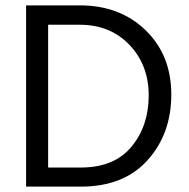

<svg xmlns="http://www.w3.org/2000/svg" viewBox="-20 -694 701 714"><path d="M276 -602H159V-71H280Q405 -71 469 -148.5Q533 -226 533 -339Q533 -452 461.5 -527Q390 -602 276 -602ZM281 0H77V-674H277Q426 -674 521.5 -581.5Q617 -489 617 -342.5Q617 -196 528.5 -98Q440 0 281 0Z"/></svg>

Font: Hind Mysuru
Style: Regular
Weight: 400
Designer: Manushi Parikh, Hitesh Malaviya
Foundry: Indian Type Foundry
Version: Version 0.703;PS 1.0;hotconv 1.0.86;makeotf.lib2.5.63406